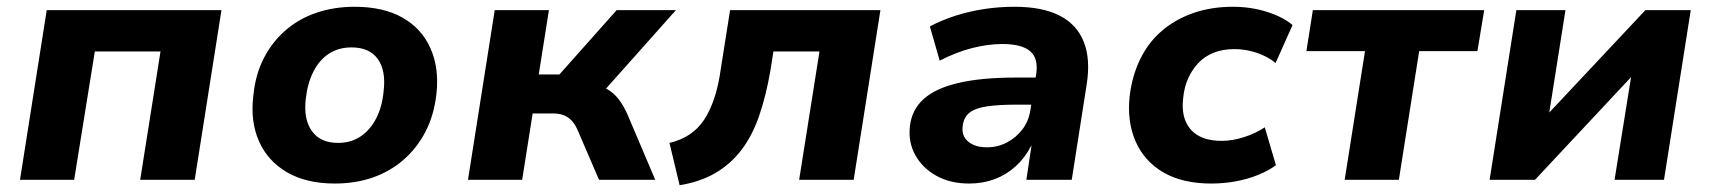

<svg xmlns="http://www.w3.org/2000/svg" viewBox="-20 -531 5052 567"><path d="M39 0 118 -501H634L555 0H394L454 -379H260L199 0Z M969 11Q885 11 828 -22Q771 -55 745 -113.5Q719 -172 728 -247Q734 -311 759.5 -360Q785 -409 825 -443Q865 -477 916.5 -494Q968 -511 1027 -511Q1112 -511 1168.5 -479Q1225 -447 1251 -389Q1277 -331 1269 -255Q1262 -191 1236.5 -142Q1211 -93 1171 -58.5Q1131 -24 1080 -6.5Q1029 11 969 11ZM978 -109Q1017 -109 1045.5 -128.5Q1074 -148 1091.5 -182.5Q1109 -217 1113 -263Q1120 -323 1095.5 -357Q1071 -391 1018 -391Q980 -391 951.5 -372.5Q923 -354 905.5 -319.5Q888 -285 883 -239Q876 -179 901 -144Q926 -109 978 -109Z M1362 0 1441 -501H1601L1571 -311H1632L1801 -501H1976L1748 -245L1729 -281Q1755 -278 1773.5 -267.5Q1792 -257 1806.5 -238.5Q1821 -220 1833 -193L1915 0H1749L1687 -144Q1679 -163 1669 -174Q1659 -185 1645.5 -190.5Q1632 -196 1611 -196H1553L1522 0Z M1987 16 1957 -109Q1991 -117 2016.5 -134Q2042 -151 2059.5 -177.5Q2077 -204 2089.5 -241.5Q2102 -279 2109 -330L2136 -501H2580L2501 0H2340L2400 -379H2264L2255 -322Q2242 -247 2221.5 -188Q2201 -129 2169 -87.5Q2137 -46 2092.5 -20Q2048 6 1987 16Z M2842 11Q2786 11 2745 -12Q2704 -35 2683 -73Q2662 -111 2667 -157Q2672 -206 2707 -238Q2742 -270 2810 -286Q2878 -302 2981 -302H3056L3044 -222H2982Q2930 -222 2895.5 -217Q2861 -212 2843.5 -198.5Q2826 -185 2823 -159Q2819 -130 2839 -113Q2859 -96 2895 -96Q2926 -96 2953 -110Q2980 -124 2999 -148.5Q3018 -173 3023 -207L3040 -312Q3047 -359 3022 -380Q2997 -401 2940 -401Q2899 -401 2852.5 -389.5Q2806 -378 2755 -352L2726 -453Q2762 -472 2803 -485Q2844 -498 2887.5 -504.5Q2931 -511 2976 -511Q3058 -511 3109 -485Q3160 -459 3180.5 -407.5Q3201 -356 3189 -281L3145 0H3011L3026 -100H3025Q3007 -65 2979.5 -40Q2952 -15 2917.5 -2Q2883 11 2842 11Z M3557 11Q3472 11 3415.5 -22Q3359 -55 3333.5 -113.5Q3308 -172 3316 -247Q3323 -306 3346.5 -355Q3370 -404 3409.5 -438.5Q3449 -473 3502.5 -492Q3556 -511 3621 -511Q3674 -511 3721.5 -496Q3769 -481 3797 -457L3747 -345Q3724 -364 3691.5 -375Q3659 -386 3626 -386Q3591 -386 3564.5 -375.5Q3538 -365 3519 -345Q3500 -325 3488.5 -299Q3477 -273 3474 -241Q3467 -182 3496.5 -148.5Q3526 -115 3588 -115Q3619 -115 3653.5 -126Q3688 -137 3715 -155L3748 -43Q3726 -27 3695.5 -14.5Q3665 -2 3629.5 4.5Q3594 11 3557 11Z M3951 0 4011 -380H3838L3857 -501H4363L4343 -380H4171L4111 0Z M4379 0 4458 -501H4603L4554 -191H4548L4839 -501H4973L4894 0H4748L4798 -311H4804L4513 0Z"/></svg>

Font: Nunito Sans 8pt ExtraBold
Style: Italic
Weight: 800
Italic angle: -9°
Version: Version 3.101;gftools[0.9.27]